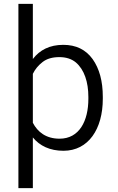

<svg xmlns="http://www.w3.org/2000/svg" viewBox="-20 -770 609 993"><path d="M511.7 -269C511.7 -350.1 494.1 -415 459 -464.4C423.3 -513.7 373 -538.1 307.1 -538.1C237.3 -538.1 185.5 -511.7 149.9 -464.8V-750H75.2V203.1H149.9V-59.1C185.5 -15.6 238.3 9.8 308.1 9.8C437.5 9.8 511.7 -103 511.7 -258.8ZM437 -258.8C437 -145 390.6 -52.7 288.1 -52.7C217.8 -52.7 174.8 -87.4 149.9 -134.8V-388.2C161.6 -412.1 178.2 -432.1 200.2 -449.2C222.2 -466.3 251 -474.6 287.1 -474.6C321.8 -474.6 350.1 -465.3 372.1 -447.3C416 -410.2 437 -345.2 437 -269Z"/></svg>

Font: Vazirmatn Light
Style: Regular
Weight: 300
Designer: Saber Rastikerdar
Foundry: Saber Rastikerdar
Version: Version 33.003